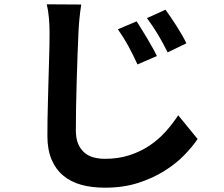

<svg xmlns="http://www.w3.org/2000/svg" viewBox="-20 -806 1040 891"><path d="M614 -707Q624 -691 637 -670.5Q650 -650 663 -628Q676 -606 688 -584.5Q700 -563 708 -546L618 -507Q596 -555 575 -593.5Q554 -632 527 -670ZM748 -761Q759 -746 772.5 -726Q786 -706 799.5 -685Q813 -664 825 -643Q837 -622 845 -605L758 -563Q734 -611 712 -647.5Q690 -684 662 -722ZM357 -785Q352 -753 348.5 -717.5Q345 -682 344 -653Q342 -613 340 -554.5Q338 -496 336 -433Q334 -370 333 -309Q332 -248 332 -202Q332 -164 342.5 -139Q353 -114 371.5 -98Q390 -82 414.5 -75.5Q439 -69 468 -69Q529 -69 580 -85.5Q631 -102 672.5 -129.5Q714 -157 747 -193.5Q780 -230 807 -271L897 -161Q873 -125 834.5 -85.5Q796 -46 742.5 -12.5Q689 21 620.5 43Q552 65 467 65Q406 65 357 51.5Q308 38 273 8.5Q238 -21 219 -66.5Q200 -112 200 -175Q200 -208 200.5 -250.5Q201 -293 202.5 -339Q204 -385 205 -431.5Q206 -478 207.5 -520Q209 -562 209.5 -596.5Q210 -631 210 -653Q210 -688 207 -722.5Q204 -757 197 -786Z"/></svg>

Font: SpoqaHanSans-Bold
Style: Regular
Weight: 700
Designer: [Spoqa Han Sans] Dong-huui Kim \uAE40 \uB3D9 \uD718   [Noto Sans] Ryoko NISHIZUKA \u897F \u585A \u6DBC \u5B50  (kana & i
Foundry: Spoqa (http://www.spoqa-han-sans.com)
Version: Version 2.000